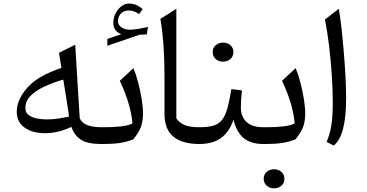

<svg xmlns="http://www.w3.org/2000/svg" viewBox="-20 -801 2041 1068"><path d="M321.8 -423.3 308.1 -507.3 398.4 -552.2 423.3 -144.5Q433.6 -117.2 465.3 -105.2Q497.1 -93.3 543 -93.3H543.5V0H543Q469.2 0 432.1 -22.7Q395 -45.4 377 -95.2Q303.2 -60.1 231 -60.1Q160.2 -60.1 116.7 -91.3Q73.2 -122.6 73.2 -179.7Q73.2 -246.6 132.3 -313.5Q191.4 -380.4 321.8 -423.3ZM332 -358.4Q274.9 -341.8 227.1 -319.6Q179.2 -297.4 150.1 -268.1Q121.1 -238.8 121.1 -199.2Q121.1 -175.3 138.9 -161.6Q156.7 -147.9 184.1 -142.3Q211.4 -136.7 240.7 -136.7Q275.4 -136.7 308.3 -142.1Q341.3 -147.5 364.3 -152.3Q357.9 -198.7 350.3 -245.4Q342.8 -292 332 -358.4Z M636.2 -683.1Q636.2 -662.1 656 -648.9Q675.8 -635.7 701.7 -635.7Q720.2 -635.7 746.6 -639.9Q772.9 -644 803.2 -651.4L796.4 -609.4L756.8 -607.9L577.1 -546.4V-584.5L655.3 -611.3Q610.4 -626 610.4 -675.3Q610.4 -702.1 622.8 -726.3Q635.3 -750.5 655 -765.9Q674.8 -781.2 696.8 -781.2Q716.8 -781.2 733.4 -775.4Q750 -769.5 773.4 -750.5L753.9 -722.7Q737.3 -733.9 723.4 -738.3Q709.5 -742.7 696.3 -742.7Q668 -742.7 652.1 -724.9Q636.2 -707 636.2 -683.1ZM543.5 0Q527.3 0 527.3 -32.7V-60.5Q527.3 -93.3 543.5 -93.3H564.9Q611.3 -93.3 652.8 -97.9Q694.3 -102.5 716.8 -114.7Q712.9 -163.6 696 -222.9Q679.2 -282.2 646.5 -351.6L722.2 -421.9Q736.3 -388.2 748.5 -342Q760.7 -295.9 768.1 -250Q775.4 -204.1 775.4 -169.9Q775.4 -125 763.2 -93.5Q751 -62 720.7 -25.4Q683.1 -11.2 645.5 -5.6Q607.9 0 556.2 0Z M960.9 -752V-142.6Q975.6 -120.1 1004.4 -106.7Q1033.2 -93.3 1088.9 -93.3H1089.4V0H1088.9Q993.7 0 944.3 -41Q895 -82 895 -166.5V-378.4Q895 -564.9 872.1 -695.8Z M1163.1 -511.2Q1163.1 -535.2 1179.9 -549.6Q1196.8 -564 1220.7 -564Q1245.1 -564 1261.7 -549.6Q1278.3 -535.2 1278.3 -511.2Q1278.3 -487.3 1261.7 -472.7Q1245.1 -458 1220.7 -458Q1196.8 -458 1179.9 -472.7Q1163.1 -487.3 1163.1 -511.2ZM1089.4 0Q1073.2 0 1073.2 -32.7V-60.5Q1073.2 -93.3 1089.4 -93.3Q1136.2 -93.3 1166 -101.8Q1195.8 -110.4 1214.4 -133.1Q1232.9 -155.8 1244.6 -197.5Q1256.3 -239.3 1267.1 -305.2L1325.7 -298.3Q1319.8 -242.7 1319.8 -203.1Q1319.8 -152.3 1350.8 -122.8Q1381.8 -93.3 1445.3 -93.3H1445.8V0H1445.3Q1374.5 0 1335 -33.2Q1295.4 -66.4 1278.8 -135.3Q1255.9 -67.4 1209.7 -33.7Q1163.6 0 1089.4 0Z M1446.8 193.4Q1446.8 169.4 1463.6 155Q1480.5 140.6 1504.4 140.6Q1528.8 140.6 1545.4 155Q1562 169.4 1562 193.4Q1562 217.3 1545.4 231.9Q1528.8 246.6 1504.4 246.6Q1480.5 246.6 1463.6 231.9Q1446.8 217.3 1446.8 193.4ZM1445.8 0Q1429.7 0 1429.7 -32.7V-60.5Q1429.7 -93.3 1445.8 -93.3H1467.3Q1513.7 -93.3 1555.2 -97.9Q1596.7 -102.5 1619.1 -114.7Q1615.2 -163.6 1598.4 -222.9Q1581.5 -282.2 1548.8 -351.6L1624.5 -421.9Q1638.7 -388.2 1650.9 -342Q1663.1 -295.9 1670.4 -250Q1677.7 -204.1 1677.7 -169.9Q1677.7 -125 1665.5 -93.5Q1653.3 -62 1623 -25.4Q1585.4 -11.2 1547.9 -5.6Q1510.3 0 1458.5 0Z M1864.3 -752Q1871.6 -713.9 1878.7 -651.9Q1885.7 -589.8 1891.8 -518.1Q1897.9 -446.3 1901.6 -377.2Q1905.3 -308.1 1905.3 -255.9Q1905.3 -149.4 1888.2 -84.5Q1871.1 -19.5 1836.4 8.8L1796.9 -11.7Q1815.4 -54.7 1823.2 -104.2Q1831.1 -153.8 1831.1 -231.9Q1831.1 -303.7 1825.4 -386.5Q1819.8 -469.2 1810.1 -549.3Q1800.3 -629.4 1787.6 -692.4Z"/></svg>

Font: Pinar DS4-Regular
Style: Regular
Weight: 400
Designer: Amin Abedi
Version: Version 2.000